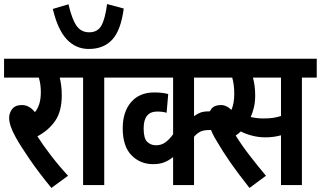

<svg xmlns="http://www.w3.org/2000/svg" viewBox="-20 -911 1579 945"><path d="M315 -46 233 14Q172 -60 126 -127Q80 -194 57 -236Q25 -293 25 -331Q25 -355 40 -374.5Q55 -394 88 -394Q124 -394 152 -359Q181 -394 181 -457Q181 -497 171 -529H0V-622H341V-529H274Q278 -513 281 -491.5Q284 -470 284 -442Q284 -363 251.5 -316Q219 -269 164 -240Q192 -196 232.5 -143.5Q273 -91 315 -46Z M493 -529V0H389V-529H329V-622H565V-529ZM589 -869Q575 -762 532.5 -716Q490 -670 417 -670Q353 -670 308.5 -717.5Q264 -765 240 -867L317 -890Q334 -817 356.5 -784.5Q379 -752 419 -752Q461 -752 479.5 -786Q498 -820 507 -891Z M1043 -529H935V-339Q949 -350 965.5 -356.5Q982 -363 1011 -363H1049V-271H1009Q982 -271 966 -263Q950 -255 935 -238V0H832V-138Q811 -121 788 -112Q765 -103 734 -103Q670 -103 627 -147Q584 -191 584 -280Q584 -360 625 -408Q666 -456 739 -456Q760 -456 777 -454Q794 -452 808 -448L800 -356Q780 -362 754 -362Q687 -362 687 -279Q687 -230 704.5 -213Q722 -196 748 -196Q774 -196 793.5 -210Q813 -224 832 -250V-529H553V-622H1043Z M1466 -529V0H1363V-245Q1344 -240 1325.5 -237.5Q1307 -235 1287 -235Q1252 -235 1220 -243.5Q1188 -252 1165 -264Q1154 -253 1140 -244Q1169 -197 1210 -144Q1251 -91 1289 -46L1208 14Q1151 -58 1113.5 -112Q1076 -166 1044 -221Q1024 -254 1015 -281Q1006 -308 1006 -331Q1006 -356 1020.5 -375Q1035 -394 1067 -394Q1095 -394 1119 -370Q1126 -386 1129.5 -406Q1133 -426 1133 -450Q1133 -494 1123 -529H981V-622H1539V-529ZM1276 -328Q1302 -328 1321.5 -330.5Q1341 -333 1363 -340V-529H1225Q1230 -511 1233 -488.5Q1236 -466 1236 -441Q1236 -408 1229.5 -381.5Q1223 -355 1214 -335Q1245 -328 1276 -328Z"/></svg>

Font: Noto Sans Devanagari UI ExtraCondensed SemiBold
Style: Regular
Weight: 600
Width: 2
Designer: Jelle Bosma - Monotype Design Team
Foundry: Monotype Imaging Inc.
Version: Version 2.004; ttfautohint (v1.8.4.7-5d5b)